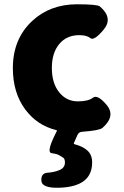

<svg xmlns="http://www.w3.org/2000/svg" viewBox="-20 -603 577 896"><path d="M258 273Q175 276 173 240Q171 205 202 203Q233 201 258 190.5Q283 180 283 155Q283 138 274.5 132.5Q266 127 255.5 121Q245 115 220.5 111.5Q196 108 237 25L245 9Q247 5 242 4Q153 -18 98 -92Q40 -170 40 -285Q40 -421 130 -505Q214 -583 339 -583Q434 -583 446 -573Q509 -519 464 -465Q419 -411 402 -425Q385 -439 350 -439Q291 -439 256.5 -397.5Q222 -356 222 -285.5Q222 -215 256 -172.5Q290 -130 343 -130Q392 -130 413.5 -147Q435 -164 478 -113Q521 -61 458 -6Q444 6 363 12Q347 13 341 28L325 64Q323 69 328 70Q367 80 388.5 100Q410 120 410 155Q410 268 258 273Z"/></svg>

Font: Resource Han Rounded TW Heavy
Style: Regular
Weight: 900
Designer: Cyano Hao (round all glyphs); Ryoko NISHIZUKA 西塚涼子 (kana, bopomofo & ideographs); Paul D. Hunt (Latin, Greek & Cyrillic)
Foundry: Cyano Hao
Version: 0.990